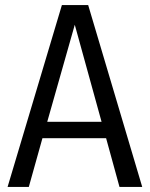

<svg xmlns="http://www.w3.org/2000/svg" viewBox="-20 -740 593 760"><path d="M453 0 400 -193H148L94 0H10L225 -720H329L543 0ZM167 -258H382L276 -642Z"/></svg>

Font: Carrois Gothic
Style: Regular
Weight: 400
Designer: Ralph du Carrois
Foundry: Ralph du Carrois
Version: Version 1.002